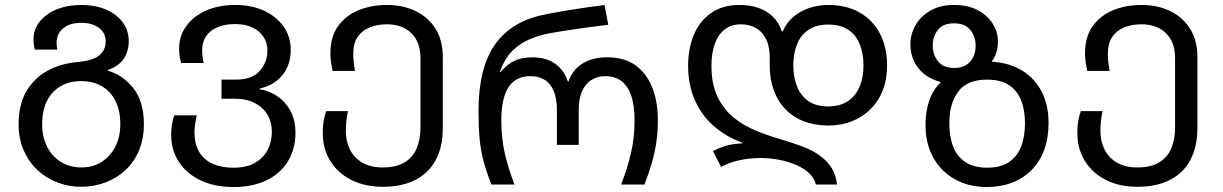

<svg xmlns="http://www.w3.org/2000/svg" viewBox="-20 -744 4930 774"><path d="M306 9Q257 9 211.5 -8.5Q166 -26 131 -58.5Q96 -91 75.5 -138Q55 -185 55 -243Q55 -322 86 -375.5Q117 -429 171 -458.5Q225 -488 293 -494Q352 -499 379 -520Q406 -541 406 -577Q406 -611 379 -631.5Q352 -652 308 -652Q262 -652 235 -630Q208 -608 208 -571Q208 -565 209 -558.5Q210 -552 211 -544H120Q118 -555 116.5 -564.5Q115 -574 115 -584Q115 -626 140.5 -657.5Q166 -689 209.5 -706.5Q253 -724 308 -724Q363 -724 406 -706Q449 -688 474 -655Q499 -622 499 -578Q499 -538 479 -507.5Q459 -477 415 -462V-459Q475 -442 517.5 -388.5Q560 -335 560 -243Q560 -185 540.5 -138Q521 -91 486 -58.5Q451 -26 405 -8.5Q359 9 306 9ZM308 -69Q355 -69 390 -91.5Q425 -114 445 -153Q465 -192 465 -243Q465 -299 445 -338Q425 -377 389.5 -397Q354 -417 307 -417Q260 -417 224.5 -396.5Q189 -376 169.5 -337.5Q150 -299 150 -243Q150 -193 169.5 -153.5Q189 -114 225 -91.5Q261 -69 308 -69Z M922 10Q845 10 788.5 -17Q732 -44 701 -91.5Q670 -139 670 -201Q670 -220 673 -239.5Q676 -259 682 -279H773Q769 -260 766.5 -243Q764 -226 764 -211Q764 -142 804.5 -105Q845 -68 922 -68Q974 -68 1008 -87.5Q1042 -107 1059 -140Q1076 -173 1076 -213Q1076 -251 1058.5 -281Q1041 -311 1007.5 -328.5Q974 -346 924 -346H873V-423H931Q996 -423 1027 -458Q1058 -493 1058 -540Q1058 -571 1042.5 -595Q1027 -619 998 -633Q969 -647 928 -647Q886 -647 856 -634Q826 -621 810.5 -597.5Q795 -574 795 -542Q795 -529 796.5 -516.5Q798 -504 801 -490H710Q706 -505 704 -519.5Q702 -534 702 -549Q702 -599 730.5 -638.5Q759 -678 810 -701Q861 -724 928 -724Q995 -724 1045 -700.5Q1095 -677 1123.5 -636.5Q1152 -596 1152 -543Q1152 -482 1118.5 -441Q1085 -400 1027 -387V-384Q1065 -378 1097.5 -356.5Q1130 -335 1150.5 -298Q1171 -261 1171 -208Q1171 -143 1140.5 -93.5Q1110 -44 1054 -17Q998 10 922 10Z M1523 9Q1451 9 1396.5 -18.5Q1342 -46 1311.5 -95Q1281 -144 1281 -210Q1281 -236 1285 -258Q1289 -280 1295 -296H1383Q1379 -281 1376.5 -259Q1374 -237 1374 -218Q1374 -175 1390.5 -141.5Q1407 -108 1440.5 -88.5Q1474 -69 1523 -69Q1577 -69 1610.5 -89Q1644 -109 1659.5 -145.5Q1675 -182 1675 -231V-511Q1675 -574 1638.5 -610Q1602 -646 1540 -646Q1500 -646 1469 -633Q1438 -620 1421 -594Q1404 -568 1404 -527Q1404 -510 1406 -492.5Q1408 -475 1411 -458H1321Q1318 -471 1315 -490.5Q1312 -510 1312 -529Q1312 -595 1342.5 -638Q1373 -681 1424.5 -702.5Q1476 -724 1540 -724Q1605 -724 1656 -699Q1707 -674 1736 -627.5Q1765 -581 1765 -514V-227Q1765 -152 1736.5 -99Q1708 -46 1654 -18.5Q1600 9 1523 9Z M1961 0Q1941 -51 1929.5 -94Q1918 -137 1913.5 -184.5Q1909 -232 1909 -296Q1909 -383 1925.5 -450Q1942 -517 1975.5 -564.5Q2009 -612 2059.5 -642.5Q2110 -673 2179 -686Q2218 -694 2257.5 -700.5Q2297 -707 2337 -713Q2377 -719 2417 -724L2432 -644Q2396 -640 2362.5 -635.5Q2329 -631 2299 -626.5Q2269 -622 2243 -618Q2217 -614 2196 -610Q2154 -602 2114.5 -585.5Q2075 -569 2044 -537.5Q2013 -506 1995 -453H1998Q2018 -478 2039.5 -491Q2061 -504 2083.5 -508.5Q2106 -513 2127 -513Q2180 -513 2216.5 -488Q2253 -463 2269 -416H2272Q2288 -463 2328.5 -488Q2369 -513 2427 -513Q2497 -513 2542 -480.5Q2587 -448 2609.5 -391Q2632 -334 2632 -259Q2632 -211 2625.5 -168.5Q2619 -126 2607 -85Q2595 -44 2578 0H2484Q2510 -68 2524 -128.5Q2538 -189 2538 -260Q2538 -318 2525 -357Q2512 -396 2486 -416.5Q2460 -437 2420 -437Q2389 -437 2364.5 -422Q2340 -407 2326.5 -376.5Q2313 -346 2313 -301V-160H2225V-301Q2225 -346 2212.5 -376.5Q2200 -407 2176 -422Q2152 -437 2118 -437Q2059 -437 2030 -392.5Q2001 -348 2001 -259Q2001 -186 2015 -125.5Q2029 -65 2054 0Z M3269 0Q3263 -26 3241.5 -46Q3220 -66 3188.5 -79.5Q3157 -93 3120 -100Q3083 -107 3046 -107Q3002 -107 2960.5 -98Q2919 -89 2887 -71L2854 -135Q2875 -146 2902 -155Q2929 -164 2972 -166V-169Q2904 -194 2855 -238Q2806 -282 2780 -343Q2754 -404 2754 -478Q2754 -548 2777 -603.5Q2800 -659 2846.5 -691.5Q2893 -724 2961 -724Q3004 -724 3038 -712Q3072 -700 3096 -676.5Q3120 -653 3131 -618H3136Q3150 -652 3177.5 -675.5Q3205 -699 3241.5 -711.5Q3278 -724 3319 -724Q3391 -724 3444.5 -694Q3498 -664 3527 -609Q3556 -554 3556 -480Q3556 -424 3538.5 -379.5Q3521 -335 3489 -303.5Q3457 -272 3414 -255Q3371 -238 3320 -238Q3266 -238 3222 -254.5Q3178 -271 3147 -303Q3116 -335 3099.5 -379.5Q3083 -424 3083 -479V-511Q3083 -556 3068.5 -586Q3054 -616 3027.5 -631Q3001 -646 2966 -646Q2929 -646 2902.5 -626Q2876 -606 2862 -568.5Q2848 -531 2848 -479Q2848 -404 2873 -353Q2898 -302 2939 -269Q2980 -236 3031.5 -215.5Q3083 -195 3135 -180Q3176 -168 3213.5 -154Q3251 -140 3281 -119.5Q3311 -99 3330.5 -70Q3350 -41 3354 0ZM3318 -315Q3367 -315 3398.5 -336.5Q3430 -358 3445.5 -395Q3461 -432 3461 -480Q3461 -528 3446 -565.5Q3431 -603 3399.5 -624Q3368 -645 3319 -645Q3271 -645 3239.5 -624Q3208 -603 3193 -565.5Q3178 -528 3178 -480Q3178 -433 3193 -395.5Q3208 -358 3239 -336.5Q3270 -315 3318 -315Z M3958 10Q3904 10 3859 -7.5Q3814 -25 3781 -57.5Q3748 -90 3729.5 -136Q3711 -182 3711 -240Q3711 -294 3725.5 -337Q3740 -380 3771 -411V-414Q3735 -423 3707.5 -444Q3680 -465 3665 -496.5Q3650 -528 3650 -566Q3650 -606 3670.5 -642Q3691 -678 3730.5 -701Q3770 -724 3826 -724Q3881 -724 3920.5 -703.5Q3960 -683 3981.5 -649Q4003 -615 4003 -576Q4003 -554 3997 -533.5Q3991 -513 3979 -498V-495Q3981 -495 3984 -495Q3987 -495 3992 -494Q4056 -488 4104.5 -457Q4153 -426 4180 -373Q4207 -320 4207 -247Q4207 -187 4189 -139Q4171 -91 4138 -58Q4105 -25 4059.5 -7.5Q4014 10 3958 10ZM3960 -68Q4013 -68 4046.5 -90Q4080 -112 4096 -152.5Q4112 -193 4112 -247Q4112 -301 4096 -340.5Q4080 -380 4046.5 -401.5Q4013 -423 3959 -423Q3879 -423 3843 -375Q3807 -327 3807 -247Q3807 -193 3822.5 -153Q3838 -113 3872 -90.5Q3906 -68 3960 -68ZM3826 -470Q3868 -470 3890.5 -495Q3913 -520 3913 -560Q3913 -597 3891.5 -623.5Q3870 -650 3826 -650Q3782 -650 3761 -623.5Q3740 -597 3740 -560Q3740 -525 3761 -497.5Q3782 -470 3826 -470Z M4565 9Q4493 9 4438.5 -18.5Q4384 -46 4353.5 -95Q4323 -144 4323 -210Q4323 -236 4327 -258Q4331 -280 4337 -296H4425Q4421 -281 4418.5 -259Q4416 -237 4416 -218Q4416 -175 4432.5 -141.5Q4449 -108 4482.5 -88.5Q4516 -69 4565 -69Q4619 -69 4652.5 -89Q4686 -109 4701.5 -145.5Q4717 -182 4717 -231V-511Q4717 -574 4680.5 -610Q4644 -646 4582 -646Q4542 -646 4511 -633Q4480 -620 4463 -594Q4446 -568 4446 -527Q4446 -510 4448 -492.5Q4450 -475 4453 -458H4363Q4360 -471 4357 -490.5Q4354 -510 4354 -529Q4354 -595 4384.5 -638Q4415 -681 4466.5 -702.5Q4518 -724 4582 -724Q4647 -724 4698 -699Q4749 -674 4778 -627.5Q4807 -581 4807 -514V-227Q4807 -152 4778.5 -99Q4750 -46 4696 -18.5Q4642 9 4565 9Z"/></svg>

Font: Noto Sans Ambassadori
Style: Regular
Weight: 400
Designer: Monotype Design Team
Foundry: Monotype Imaging Inc.
Version: Version 2.013